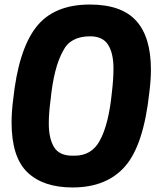

<svg xmlns="http://www.w3.org/2000/svg" viewBox="-20 -813 713 846"><path d="M300 13Q170 13 100.5 -54Q31 -121 31 -274Q31 -320 38 -374Q61 -592 138.5 -692.5Q216 -793 376 -793Q515 -793 580 -721.5Q645 -650 645 -506Q645 -460 638 -406Q613 -174 531.5 -80.5Q450 13 300 13ZM309 -127Q383 -127 419 -192Q459 -264 473 -406Q480 -465 480 -511Q480 -578 456.5 -615.5Q433 -653 377 -653Q290 -653 258 -589Q217 -516 203 -374Q195 -315 195 -269Q195 -203 218 -165Q241 -127 299 -127Z"/></svg>

Font: Tanohe Sans
Style: Bold Italic
Weight: 700
Designer: Village Type and Design LLC & Cristiano Sobral
Foundry: Cooper Hewitt Smithsonian Design Museum
Version: Version 1.00;September 29, 2021;FontCreator 13.0.0.2655 64-b